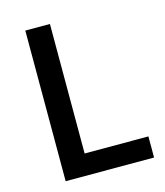

<svg xmlns="http://www.w3.org/2000/svg" viewBox="-108 -796 757 879"><g transform="rotate(-15 271.0 -357.0)"><path d="M94.2 0V-713.9H210.9V-100.1H513.2V0Z"/></g></svg>

Font: f0_41667          
Style: Regular
Weight: 600
Foundry: Ascender Corporation
Version: Version 1.10